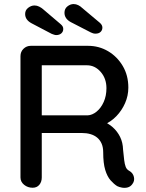

<svg xmlns="http://www.w3.org/2000/svg" viewBox="-20 -926 721 947"><path d="M141 0Q117 0 99 -14.5Q81 -29 81 -51V-649Q81 -671 96 -685.5Q111 -700 132 -700H414Q468 -700 513 -673.5Q558 -647 585.5 -600.5Q613 -554 613 -494Q613 -454 597 -417.5Q581 -381 554 -353Q527 -325 493 -311L482 -330Q513 -319 536 -298.5Q559 -278 572.5 -250.5Q586 -223 587 -188Q590 -157 592.5 -136.5Q595 -116 600 -103Q605 -90 618 -83Q636 -73 640.5 -53Q645 -33 632 -17Q623 -5 609.5 -1.5Q596 2 582 -0.5Q568 -3 558 -8Q542 -18 525.5 -36.5Q509 -55 499 -88Q489 -121 489 -175Q489 -200 481 -218Q473 -236 459 -247.5Q445 -259 426 -264.5Q407 -270 384 -270H172L186 -290V-51Q186 -29 174 -14.5Q162 0 141 0ZM173 -357H412Q435 -358 456.5 -375.5Q478 -393 491.5 -423Q505 -453 505 -491Q505 -539 476.5 -571.5Q448 -604 409 -604H175L186 -630V-336ZM257 -753Q252 -753 246.5 -755Q241 -757 235 -759L136 -811Q104 -828 104 -857Q104 -876 119 -887.5Q134 -899 150 -899Q162 -899 173 -893.5Q184 -888 192 -881L279 -807Q286 -801 289 -795.5Q292 -790 292 -783Q292 -770 282.5 -761.5Q273 -753 257 -753ZM451 -760Q445 -760 439.5 -761.5Q434 -763 428 -766L329 -817Q298 -834 298 -863Q298 -883 312.5 -894.5Q327 -906 343 -906Q355 -906 366 -900.5Q377 -895 385 -887L472 -814Q479 -808 482 -802Q485 -796 485 -790Q485 -777 476 -768.5Q467 -760 451 -760Z"/></svg>

Font: Quicksand SemiBold
Style: Regular
Weight: 600
Designer: Andrew Paglinawan
Foundry: Andrew Paglinawan
Version: Version 3.004